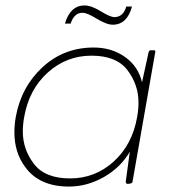

<svg xmlns="http://www.w3.org/2000/svg" viewBox="-20 -677 645 707"><path d="M238 -20Q330 -20 398.5 -82Q467 -144 485 -246Q490 -274 490 -299Q490 -365 449.5 -418.5Q409 -472 317 -472Q225 -472 156 -410Q87 -348 69 -246Q64 -218 64 -193Q64 -127 105 -73.5Q146 -20 238 -20ZM234 10Q124 10 72 -63Q33 -116 33 -190Q33 -217 38 -246Q58 -357 136.5 -429.5Q215 -502 325 -502Q391 -502 440 -467.5Q489 -433 503 -374L527 -484Q529 -492 535 -492H547Q552 -492 552 -487L468 -8Q467 0 450 0Q443 0 443 -8L458 -118Q423 -59 361.5 -24.5Q300 10 234 10ZM395 -586Q372 -586 333 -610Q300 -630 284 -630Q253 -630 240 -590H219Q239 -657 291 -657Q316 -657 351 -635.5Q386 -614 401 -614Q434 -614 445 -653H466Q448 -586 395 -586Z"/></svg>

Font: YamahaIndonesia935. App Thin
Style: Italic
Weight: 100
Italic angle: -10°
Designer: Dalton Maag Ltd
Foundry: Dalton Maag Ltd
Version: Version 1.002; January 01, 2024; Regular/Italic